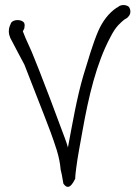

<svg xmlns="http://www.w3.org/2000/svg" viewBox="-20 -737 558 763"><path d="M19 -634C13 -618 14 -603 20 -589V-588C37 -554 59 -515 77 -480C99 -422 157 -277 181 -212C198 -164 217 -116 221 -63L226 -41C228 -31 230 -16 232 -7C238 1 245 9 256 4C268 -3 275 -20 279 -27C279 -40 281 -53 283 -70C289 -118 299 -166 308 -218C332 -353 363 -486 419 -590C430 -612 440 -626 450 -637C460 -647 468 -655 474 -659L487 -667V-668C502 -680 500 -699 492 -710C485 -716 471 -720 456 -714L444 -706H443C412 -685 388 -653 371 -615C348 -562 330 -497 311 -436C285 -347 268 -247 250 -151C243 -177 232 -202 222 -230C209 -267 151 -419 137 -454L117 -504C103 -542 84 -576 71 -612V-613L77 -625V-628C78 -632 79 -639 76 -646C67 -661 33 -661 24 -646Z"/></svg>

Font: Stray Cat
Style: BdCn
Weight: 700
Version: Version 1.0